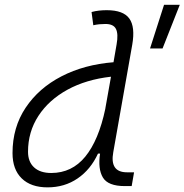

<svg xmlns="http://www.w3.org/2000/svg" viewBox="-20 -786 784 816"><path d="M182.1 10.3Q111.3 10.3 72.3 -27.8Q33.2 -65.9 33.2 -135.3Q33.2 -244.6 88.9 -328.1Q144.5 -411.6 241.5 -461.7Q338.4 -511.7 462.4 -521.5L475.6 -597.7Q483.4 -641.6 472.9 -662.8Q462.4 -684.1 428.2 -684.1Q415.5 -684.1 402.3 -682.9Q389.2 -681.6 376.5 -678.7L369.1 -734.9Q385.3 -739.3 401.4 -741Q417.5 -742.7 433.6 -742.7Q504.4 -742.7 529.8 -707Q555.2 -671.4 542 -595.7L461.4 -139.2Q445.8 -53.7 519.5 -53.7H549.8L539.6 4.9H510.7Q439 4.9 417.2 -31.7Q395.5 -68.4 405.3 -133.3H396.5Q365.2 -65.4 309.8 -27.6Q254.4 10.3 182.1 10.3ZM427.7 -324.2V-325.2L451.7 -460Q346.2 -448.2 266.8 -404.8Q187.5 -361.3 143.3 -293.5Q99.1 -225.6 99.1 -141.1Q99.1 -98.1 125 -74.5Q150.9 -50.8 197.8 -50.8Q285.6 -50.8 342.5 -120.4Q399.4 -189.9 427.7 -324.2ZM617.7 -580.1 677.2 -765.6H744.1L670.9 -580.1Z"/></svg>

Font: Cascadia Code Light
Style: Italic
Weight: 300
Italic angle: -10°
Monospace: yes
Designer: Aaron Bell
Foundry: Saja Typeworks
Version: Version 2404.023; ttfautohint (v1.8.4)